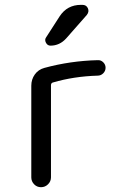

<svg xmlns="http://www.w3.org/2000/svg" viewBox="-20 -780 540 800"><path d="M110.4 -41V-422.9Q110.4 -449.2 125 -469.7Q139.6 -490.2 165 -497.1Q272.5 -526.4 386.7 -529.3Q400.4 -530.3 410.2 -520.5Q419.9 -510.7 419.9 -498Q419.9 -484.4 410.2 -474.6Q400.4 -464.8 386.7 -464.8Q288.1 -461.9 201.2 -436.5Q192.4 -434.6 192.4 -424.8V-41Q192.4 -24.4 180.2 -12.2Q168 0 150.9 0Q133.8 0 122.1 -12.2Q110.4 -24.4 110.4 -41ZM317.4 -759.8H323.2Q339.8 -759.8 346.2 -745.6Q352.5 -731.4 341.8 -717.8L255.9 -620.1Q228.5 -589.8 190.4 -589.8Q177.7 -589.8 171.4 -602.1Q165 -614.3 171.9 -624L228.5 -711.9Q259.8 -759.8 317.4 -759.8Z"/></svg>

Font: Rounded Mgen+ 1mn regular
Style: Regular
Weight: 400
Designer: [Source Han Sans]
Ryoko NISHIZUKA  (kana & ideographs); Paul D. Hunt (Latin, Greek & Cyrillic); Wenlong ZHANG  (bopomofo
Version: Version 1.059.20150602